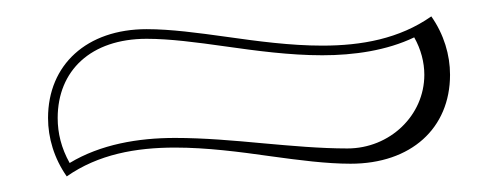

<svg xmlns="http://www.w3.org/2000/svg" viewBox="-20 -420 620 239"><path d="M495.6 -373.5C504 -358.7 508.2 -342.4 508.2 -326.9C508.2 -276.3 465.3 -235.2 412.4 -235.2C378.8 -235.2 343.4 -238.4 307.7 -241.6C271.1 -245 234.1 -248.3 197.9 -248.3C151.9 -248.3 105.1 -240.3 66.7 -217.1C56.3 -235.7 51.8 -254.2 51.8 -273.1C51.8 -332.1 93.1 -371.7 162.6 -371.7C191.3 -371.7 224.7 -367.3 260.1 -362.3C299 -356.8 340.4 -351.2 381.2 -351.2C420.5 -351.2 461.5 -357.1 495.6 -373.5ZM63.1 -200.4C102.3 -227.9 149.2 -236.3 197.9 -236.3C237.4 -236.3 278.1 -231 316.9 -225.5C352.4 -220.6 386.4 -216.2 416.4 -216.2C491.7 -216.2 540.2 -260.3 540.2 -326.9C540.2 -351.7 532.6 -377.2 516.9 -399.6C477.1 -371.7 430 -363.2 381.2 -363.2C341.5 -363.2 300.6 -368.7 261.7 -374.2C226.4 -379.1 192.5 -383.7 162.6 -383.7C87.9 -383.7 39.8 -339.3 39.8 -273.1C39.8 -248.3 47.4 -222.8 63.1 -200.4Z"/></svg>

Font: SortefaxS01
Style: Medium
Weight: 500
Designer: gluk
Foundry: gluk
Version: Version 0.261